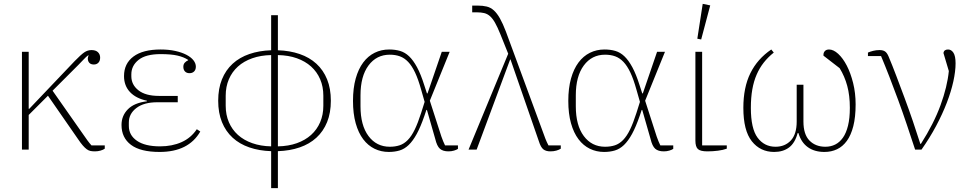

<svg xmlns="http://www.w3.org/2000/svg" viewBox="-20 -777 5037 997"><path d="M94 -508H129V-212H132L368 -460Q400 -493 417.5 -505Q435 -517 455 -517Q477 -517 488.5 -506Q500 -495 500 -478Q500 -461 491 -451.5Q482 -442 467 -442Q447 -442 439.5 -457Q432 -472 440 -489L438 -490Q427 -482 416 -470Q405 -458 387 -440L253 -306L415 -75Q423 -63 434 -48Q445 -33 455 -22H524V-5Q516 1 502 5Q488 9 473 9Q460 9 450 7Q440 5 430.5 -2Q421 -9 410 -21.5Q399 -34 385 -55L229 -280L129 -180V0H94Z M809 12Q709 12 660 -25Q611 -62 611 -128Q611 -176 644 -209.5Q677 -243 743 -251V-254Q686 -266 655 -299Q624 -332 624 -382Q624 -447 673 -483.5Q722 -520 814 -520Q856 -520 890 -512.5Q924 -505 948 -492.5Q972 -480 984.5 -464Q997 -448 997 -431Q997 -415 988 -406Q979 -397 964 -397Q949 -397 940.5 -406Q932 -415 932 -430Q932 -443 939 -451Q946 -459 957 -464V-466Q934 -481 901 -488.5Q868 -496 814 -496Q737 -496 699.5 -466Q662 -436 662 -391V-381Q662 -337 699 -308Q736 -279 805 -279H903V-246H797Q727 -246 688 -216Q649 -186 649 -141V-123Q649 -75 691 -46Q733 -17 811 -17Q874 -17 923 -39Q972 -61 1002 -106L1020 -94Q959 12 809 12Z M1388 8Q1326 6 1275 -11.5Q1224 -29 1188 -62Q1152 -95 1132.5 -143Q1113 -191 1113 -254Q1113 -317 1132.5 -365Q1152 -413 1188 -446Q1224 -479 1275 -496.5Q1326 -514 1388 -516V-698H1423V-516Q1485 -514 1536 -496.5Q1587 -479 1623 -446Q1659 -413 1678.5 -365Q1698 -317 1698 -254Q1698 -191 1678.5 -143Q1659 -95 1623 -62Q1587 -29 1536 -11.5Q1485 6 1423 8V200H1388ZM1388 -491Q1334 -490 1290 -474.5Q1246 -459 1215.5 -431.5Q1185 -404 1168.5 -365.5Q1152 -327 1152 -280V-228Q1152 -181 1168.5 -142.5Q1185 -104 1215.5 -76.5Q1246 -49 1290 -33.5Q1334 -18 1388 -17ZM1423 -17Q1478 -18 1521.5 -33.5Q1565 -49 1595.5 -76.5Q1626 -104 1642.5 -142.5Q1659 -181 1659 -228V-280Q1659 -327 1642.5 -365.5Q1626 -404 1595.5 -431.5Q1565 -459 1521.5 -474.5Q1478 -490 1423 -491Z M2358 -4Q2351 1 2337.5 5Q2324 9 2309 9Q2280 9 2264.5 -4.5Q2249 -18 2240 -56L2197 -206H2194L2184 -176Q2164 -118 2144 -81.5Q2124 -45 2102 -24Q2080 -3 2054.5 4.5Q2029 12 1999 12Q1959 12 1925 -4.5Q1891 -21 1866 -54Q1841 -87 1827 -137Q1813 -187 1813 -253Q1813 -319 1827 -369Q1841 -419 1866 -452.5Q1891 -486 1925.5 -503Q1960 -520 2001 -520Q2032 -520 2057.5 -512.5Q2083 -505 2104.5 -484.5Q2126 -464 2145.5 -428Q2165 -392 2183 -335L2197 -292H2200L2274 -508H2315L2212 -254L2272 -68Q2277 -54 2281.5 -43Q2286 -32 2291 -22H2358ZM2167 -311Q2152 -365 2135.5 -400Q2119 -435 2099.5 -455.5Q2080 -476 2056.5 -484.5Q2033 -493 2004 -493Q1935 -493 1893.5 -437Q1852 -381 1852 -282V-225Q1852 -126 1893.5 -70.5Q1935 -15 2004 -15Q2032 -15 2055 -22.5Q2078 -30 2097.5 -50Q2117 -70 2133.5 -104Q2150 -138 2167 -191L2185 -248Z M2619 -498 2578 -600Q2563 -637 2550.5 -659Q2538 -681 2524.5 -693Q2511 -705 2494.5 -709Q2478 -713 2456 -713H2432V-748H2460Q2487 -748 2507.5 -743Q2528 -738 2544.5 -723Q2561 -708 2576 -681.5Q2591 -655 2607 -613L2812 -57Q2819 -39 2828 -22H2892V-5Q2883 1 2869 5Q2855 9 2838 9Q2815 9 2801.5 -1.5Q2788 -12 2778 -44L2631 -468H2629L2455 0H2413Z M3476 -4Q3469 1 3455.5 5Q3442 9 3427 9Q3398 9 3382.5 -4.5Q3367 -18 3358 -56L3315 -206H3312L3302 -176Q3282 -118 3262 -81.5Q3242 -45 3220 -24Q3198 -3 3172.5 4.5Q3147 12 3117 12Q3077 12 3043 -4.5Q3009 -21 2984 -54Q2959 -87 2945 -137Q2931 -187 2931 -253Q2931 -319 2945 -369Q2959 -419 2984 -452.5Q3009 -486 3043.5 -503Q3078 -520 3119 -520Q3150 -520 3175.5 -512.5Q3201 -505 3222.5 -484.5Q3244 -464 3263.5 -428Q3283 -392 3301 -335L3315 -292H3318L3392 -508H3433L3330 -254L3390 -68Q3395 -54 3399.5 -43Q3404 -32 3409 -22H3476ZM3285 -311Q3270 -365 3253.5 -400Q3237 -435 3217.5 -455.5Q3198 -476 3174.5 -484.5Q3151 -493 3122 -493Q3053 -493 3011.5 -437Q2970 -381 2970 -282V-225Q2970 -126 3011.5 -70.5Q3053 -15 3122 -15Q3150 -15 3173 -22.5Q3196 -30 3215.5 -50Q3235 -70 3251.5 -104Q3268 -138 3285 -191L3303 -248Z M3626 -508V-22H3754V-5Q3735 2 3708.5 5.5Q3682 9 3653 9Q3617 9 3604 -3Q3591 -15 3591 -47V-508ZM3601 -576 3629 -757 3668 -749 3621 -572Z M4000 12Q3928 12 3884 -43.5Q3840 -99 3840 -217Q3840 -323 3876.5 -397Q3913 -471 3985 -520L3998 -504Q3968 -480 3946 -452Q3924 -424 3909 -389.5Q3894 -355 3886.5 -312.5Q3879 -270 3879 -217Q3879 -109 3914 -62Q3949 -15 4007 -15Q4056 -15 4086.5 -47.5Q4117 -80 4117 -146V-337H4152V-146Q4152 -79 4183.5 -47Q4215 -15 4266 -15Q4294 -15 4317 -26.5Q4340 -38 4357 -62Q4374 -86 4383.5 -124.5Q4393 -163 4393 -217Q4393 -281 4379.5 -331Q4366 -381 4340 -423L4256 -488V-493Q4256 -504 4263.5 -512Q4271 -520 4285 -520Q4308 -520 4332.5 -497.5Q4357 -475 4377 -436.5Q4397 -398 4410 -346Q4423 -294 4423 -235Q4423 -169 4411 -122Q4399 -75 4377.5 -45.5Q4356 -16 4326.5 -2Q4297 12 4261 12Q4209 12 4174.5 -13Q4140 -38 4126 -86H4122Q4108 -34 4077 -11Q4046 12 4000 12Z M4732 0Q4711 -64 4689 -129.5Q4667 -195 4644 -257.5Q4621 -320 4598.5 -378Q4576 -436 4555 -486H4487V-504Q4498 -509 4514 -513Q4530 -517 4547 -517Q4565 -517 4575.5 -510Q4586 -503 4594 -484Q4613 -439 4634 -383.5Q4655 -328 4677 -269Q4699 -210 4720 -148.5Q4741 -87 4759 -30H4762Q4829 -135 4864 -231Q4899 -327 4907 -408L4879 -502Q4882 -520 4903 -520Q4920 -520 4931 -503Q4942 -486 4942 -448Q4942 -407 4930.5 -354.5Q4919 -302 4896.5 -243.5Q4874 -185 4841 -123Q4808 -61 4765 0Z"/></svg>

Font: IBM Plex Serif ExtLt
Style: Regular
Weight: 200
Designer: Mike Abbink, Paul van der Laan, Pieter van Rosmalen
Foundry: Bold Monday
Version: Version 3.001